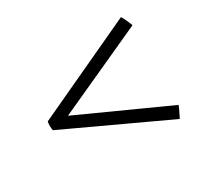

<svg xmlns="http://www.w3.org/2000/svg" viewBox="-101 -606 783 736"><g transform="rotate(-30 290.5 -238.5)"><path d="M61 -258 504 -464Q510 -454 516.5 -440Q523 -426 527 -415L139 -238L527 -62Q523 -51 516 -37Q509 -23 504 -13L61 -219Q57 -239 61 -258Z"/></g></svg>

Font: Tiro Gurmukhi
Style: Regular
Weight: 400
Designer: Gurmukhi: John Hudson & Fiona Ross. Latin: John Hudson.
Foundry: Tiro Typeworks Ltd.
Version: Version 1.52